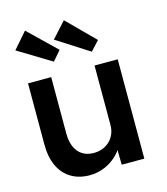

<svg xmlns="http://www.w3.org/2000/svg" viewBox="-118 -883 854 984"><g transform="rotate(-15 309.0 -391.0)"><path d="M52 -202V-527H175V-228Q175 -186 188 -156.5Q201 -127 226 -111Q251 -95 286 -95Q312 -95 333.5 -103.5Q355 -112 371 -127.5Q387 -143 396 -164.5Q405 -186 405 -211V-527H528V0H408L406 -110L428 -122Q416 -84 387.5 -54.5Q359 -25 320 -7.5Q281 10 237 10Q180 10 138 -15.5Q96 -41 74 -88.5Q52 -136 52 -202ZM410 -599 238 -709 313 -792 456 -649ZM107 -792 253 -651 209 -600 33 -707Z"/></g></svg>

Font: Our Lexend Medium
Style: Regular
Weight: 500
Designer: Bonnie Shaver-Troup, Thomas Jockin
Foundry: Lexend
Version: Version 1.007